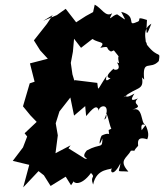

<svg xmlns="http://www.w3.org/2000/svg" viewBox="-20 -770 707 827"><path d="M590 -209C584 -246 603 -229 605 -234C586 -238 597 -315 550 -297C607 -318 542 -316 574 -346C531 -327 553 -356 559 -367C490 -325 543 -397 481 -385C504 -334 557 -375 512 -351C570 -397 600 -380 592 -434C589 -445 577 -449 601 -427C592 -519 627 -466 664 -507C672 -555 663 -513 613 -577C610 -598 597 -596 602 -568C624 -576 580 -638 632 -668C611 -613 608 -612 613 -684C558 -702 595 -682 569 -675C522 -654 574 -701 502 -719C526 -672 525 -683 485 -708C464 -706 441 -669 463 -713C435 -694 419 -734 388 -750L381 -718L350 -701L308 -674L263 -732L225 -705L166 -680L207 -705L182 -667L126 -596L153 -553L186 -517L109 -497L129 -418L108 -411L79 -312L111 -273L138 -245L86 -196L97 -182L79 -135L35 -77L106 -60L80 37L146 -33L169 -15L198 31L263 -9L286 28L298 10C294 17 327 36 372 -25C394 -2 366 -15 381 25C397 -50 460 -36 468 -48C448 -42 462 5 499 -67C493 -23 477 -35 533 -31C489 -80 526 -88 544 -121C577 -124 540 -105 575 -142C575 -152 566 -186 614 -170C620 -182 622 -200 607 -231ZM448 -210C450 -160 470 -212 418 -186C410 -175 401 -123 421 -174C421 -127 415 -155 354 -122C321 -84 374 -90 347 -86L275 -131L284 -144L219 -110L229 -187L220 -239L236 -290L283 -350L299 -272L347 -313L351 -270C377 -300 398 -325 406 -292C402 -317 464 -332 429 -255C419 -255 445 -252 437 -281C446 -279 457 -194 465 -218ZM484 -501C509 -462 463 -467 470 -475C437 -446 438 -436 456 -433C432 -414 436 -429 439 -443C396 -379 405 -375 399 -413L301 -425V-420L292 -450L285 -499L294 -547L299 -603L329 -564L378 -602C407 -583 437 -593 412 -564C459 -574 430 -562 458 -548C479 -555 469 -555 469 -555C508 -505 480 -547 493 -498Z"/></svg>

Font: Asimov Aggro
Style: CondIt
Weight: 500
Designer: Google
Version: Version 2.000980; 2014